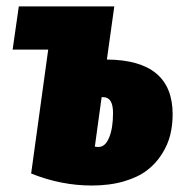

<svg xmlns="http://www.w3.org/2000/svg" viewBox="-20 -554 565 593"><path d="M310.1 -370.1Q513.2 -368.7 513.2 -201.2Q513.2 -168 505.9 -137.7Q498.5 -107.4 480.2 -78.4Q461.9 -49.3 434.3 -28.1Q406.7 -6.8 362.8 6.1Q318.8 19 263.2 19Q168.5 19 76.2 -18.1L128.9 -400.9H19L38.1 -534.2H333ZM284.2 -100.1Q305.2 -100.1 317.1 -129.2Q329.1 -158.2 329.1 -205.1Q329.1 -253.9 298.8 -253.9H293.9L272.9 -101.1Q277.8 -100.1 284.2 -100.1Z"/></svg>

Font: Fira Sans Compressed Heavy
Style: Italic
Weight: 900
Width: 3
Italic angle: -8°
Designer: Carrois Corporate & Edenspiekermann AG
Foundry: Carrois Corporate GbR & Edenspiekermann AG
Version: Version 4.203;PS 004.203;hotconv 1.0.88;makeotf.lib2.5.64775